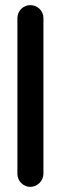

<svg xmlns="http://www.w3.org/2000/svg" viewBox="-20 -729 237 749"><path d="M47.9 -50.8C47.9 -23.4 70.3 0 98.1 0C126.5 0 149.4 -24.4 149.4 -50.8V-658.2C149.4 -687.5 126 -709 98.1 -709C69.8 -709 47.9 -685.5 47.9 -658.2Z"/></svg>

Font: LOB TGL 0-17
Style: Regular
Weight: 400
Designer: Peter Wiegel + adaptations and expanded glyphset by Studio LOB
Foundry: Peter Wiegel + adaptations and expanded glyphset by Studio LOB
Version: Version 1.003;Glyphs 3.1.2 (3151)